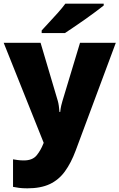

<svg xmlns="http://www.w3.org/2000/svg" viewBox="-21 -879 651 1046"><path d="M-1 -646H200L294 -329Q297 -319 299.5 -302Q302 -285 303 -269H307Q309 -289 312.5 -303.5Q316 -318 319 -328L415 -646H610L391 -58Q366 9 332.5 55Q299 101 250 124Q201 147 128 147Q102 147 83 144.5Q64 142 50 139V-11Q61 -9 76.5 -7Q92 -5 109 -5Q156 -5 178.5 -32.5Q201 -60 215 -96L217 -101ZM544 -849Q526 -835 499 -814.5Q472 -794 441 -772.5Q410 -751 381.5 -731.5Q353 -712 333 -699H206V-713Q223 -732 247 -757.5Q271 -783 295 -810Q319 -837 335 -859H544Z"/></svg>

Font: Noto Sans Kannada UI Black
Style: Regular
Weight: 900
Designer: Jelle Bosma - Monotype Design Team
Foundry: Monotype Imaging Inc.
Version: Version 2.005; ttfautohint (v1.8.4.7-5d5b)